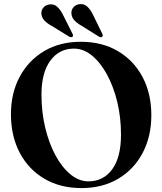

<svg xmlns="http://www.w3.org/2000/svg" viewBox="-20 -922 808 956"><path d="M382 -714Q488 -714 567 -667.5Q646 -621 689.8 -538.5Q733.5 -456 733.5 -348.5Q733.5 -242 690 -160Q646.5 -78 568.2 -31.8Q490 14.5 385.5 14.5Q280 14.5 201 -32Q122 -78.5 78.2 -161.5Q34.5 -244.5 34.5 -353.5Q34.5 -458.5 78.2 -540Q122 -621.5 200.2 -667.8Q278.5 -714 382 -714ZM582.5 -251.5Q582.5 -337.5 563.8 -414.8Q545 -492 512.2 -551.8Q479.5 -611.5 437.5 -645.8Q395.5 -680 348 -680Q275 -680 230.8 -620.2Q186.5 -560.5 186.5 -450.5Q186.5 -364 205.2 -286Q224 -208 256.5 -148Q289 -88 331.2 -53.5Q373.5 -19 420.5 -19Q494.5 -19 538.5 -78.8Q582.5 -138.5 582.5 -251.5ZM443.5 -847.5 489 -754.5Q494 -744 489 -739Q482 -733.5 472 -740L386.5 -793.5Q365 -805.5 351 -820Q337 -834.5 335.5 -855.5Q334.5 -873.5 346.8 -887Q359 -900.5 379 -901.5Q400 -903 415.5 -888.2Q431 -873.5 443.5 -847.5ZM294 -847.5 340.5 -755Q346 -744.5 341.5 -739.5Q335 -734 324.5 -739.5L238.5 -792.5Q217 -804 202.8 -818.2Q188.5 -832.5 186 -853Q184.5 -871 196.5 -884.8Q208.5 -898.5 228 -900Q249.5 -902.5 265.2 -888Q281 -873.5 294 -847.5Z"/></svg>

Font: Fraunces 72pt SemiBold
Style: Regular
Weight: 600
Version: Version 1.000;[b76b70a41]